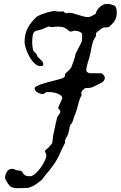

<svg xmlns="http://www.w3.org/2000/svg" viewBox="-20 -735 632 1007"><path d="M6.8 198.7Q6.8 189.9 9 181.4Q11.2 172.9 15.6 166Q20 159.2 27.1 154.8Q34.2 150.4 43.9 150.4Q51.8 150.4 57.6 153.8Q63.5 157.2 70.8 158.2Q71.3 158.2 74.2 158.7Q77.1 159.2 80.3 159.7Q83.5 160.2 86.2 160.6Q88.9 161.1 89.8 161.1Q95.7 163.6 97.9 168.2Q100.1 172.9 103.8 177.7Q107.4 182.6 114.7 186Q122.1 189.5 138.7 189.5Q146 189.5 155.3 183.3Q164.6 177.2 174.1 167.5Q183.6 157.7 192.4 145.5Q201.2 133.3 208 121.1Q214.8 108.9 219 97.9Q223.1 86.9 223.1 79.6Q223.1 71.3 219.2 66.7Q215.3 62 215.3 55.7Q225.1 47.4 233.4 39.6Q240.2 32.7 246.3 25.4Q252.4 18.1 254.4 12.7Q254.9 11.7 255.4 6.8Q255.9 2 256.3 -3.4Q256.8 -8.8 257.3 -13.7Q257.8 -18.6 257.8 -19.5Q263.2 -43 268.1 -68.1Q272.9 -93.3 279.8 -118.2Q281.2 -123 283.9 -126.7Q286.6 -130.4 289.6 -134Q292.5 -137.7 294.4 -141.8Q296.4 -146 296.4 -151.4Q296.4 -153.8 294.7 -155.8Q293 -157.7 291 -159.9Q289.1 -162.1 287.4 -164.8Q285.6 -167.5 285.6 -171.4L306.6 -218.8Q306.6 -228 298.8 -234.6Q291 -241.2 280.5 -244.9Q270 -248.5 259.3 -250.2Q248.5 -252 242.7 -252H222.2Q218.8 -249.5 213.9 -245.6Q209 -241.7 203.6 -241.7Q198.2 -241.7 191.2 -243.9Q184.1 -246.1 177.5 -249.8Q170.9 -253.4 166.3 -258.8Q161.6 -264.2 161.6 -270.5Q161.6 -276.9 171.6 -282.5Q181.6 -288.1 196.8 -293.5Q211.9 -298.8 230.2 -303.5Q248.5 -308.1 265.1 -312.5Q281.7 -316.9 294.9 -320.6Q308.1 -324.2 312.5 -327.6Q319.3 -332 320.3 -335Q321.3 -337.9 321.3 -341.3Q321.3 -343.8 321.5 -345.9Q321.8 -348.1 324.2 -350.6Q327.6 -354 332.5 -358.4Q337.4 -362.8 342.3 -367.4Q347.2 -372.1 351.1 -377.4Q355 -382.8 356.4 -388.7Q358.4 -394.5 361.6 -402.8Q364.7 -411.1 367.7 -419.7Q370.6 -428.2 373 -436.8Q375.5 -445.3 376 -452.1L408.2 -515.1Q410.2 -521 410.4 -530.3Q410.6 -539.6 410.6 -546.4V-557.6Q405.3 -565.9 394.3 -569.8Q383.3 -573.7 374.5 -573.7Q366.2 -573.7 360.6 -571.5Q355 -569.3 347.2 -569.3Q337.9 -577.1 330.6 -582.3Q323.2 -587.4 315.7 -590.3Q308.1 -593.3 299.3 -594.5Q290.5 -595.7 278.8 -595.7L251 -592.3Q249.5 -592.3 244.6 -594Q239.7 -595.7 239.3 -595.7H236.8Q233.4 -595.7 229 -594Q224.6 -592.3 220 -590.1Q215.3 -587.9 210.9 -585.9Q206.5 -584 203.6 -583Q190.4 -577.6 180.7 -576.2Q170.9 -574.7 164.3 -571.3Q157.7 -567.9 154.3 -559.3Q150.9 -550.8 149.4 -531.2Q149.4 -530.3 149.2 -524.7Q148.9 -519 148.9 -515.1Q148.9 -508.8 149.2 -503.9Q149.4 -499 149.9 -493.9Q150.4 -488.8 151.6 -482.4Q152.8 -476.1 155.3 -467.3Q156.7 -466.3 158.7 -464.4Q160.6 -462.4 161.6 -461.4Q162.6 -461.4 166.3 -457.3Q169.9 -453.1 170.9 -452.6L174.8 -442.9Q177.2 -436.5 182.6 -431.6Q188 -426.8 193.4 -421.9Q198.7 -417 202.9 -411.4Q207 -405.8 207 -397.9Q207 -395.5 206.3 -393.3Q205.6 -391.1 200.2 -388.7H189.5Q179.2 -388.7 169.4 -395.8Q159.7 -402.8 150.6 -413.8Q141.6 -424.8 134 -438.7Q126.5 -452.6 120.8 -466.8Q115.2 -481 112.1 -493.4Q108.9 -505.9 108.9 -514.6Q108.9 -556.6 126 -588.9Q143.1 -621.1 174.8 -648.9Q176.3 -649.9 181.4 -652.3Q186.5 -654.8 187.5 -655.3Q198.7 -659.7 207.8 -663.1Q216.8 -666.5 225.6 -669.2Q234.4 -671.9 244.1 -673.8Q253.9 -675.8 267.1 -678.2Q277.8 -674.3 293 -674.3Q297.9 -674.3 303.2 -674.6Q308.6 -674.8 312.5 -675.8Q313 -673.8 318.1 -669.9Q323.2 -666 324.2 -665L342.3 -668Q353 -668 365.5 -664.6Q377.9 -661.1 391.1 -656.7Q404.3 -652.3 417.2 -648.9Q430.2 -645.5 441.9 -645.5Q442.9 -645.5 445.8 -645.5Q448.7 -645.5 448.7 -646Q450.2 -646.5 454.6 -648.4Q459 -650.4 464.4 -653.1Q469.7 -655.8 474.4 -658.2Q479 -660.6 481.4 -662.1Q483.4 -671.9 489.3 -681.4Q495.1 -690.9 503.4 -698.2Q511.7 -705.6 521.7 -710.2Q531.7 -714.8 541.5 -714.8Q552.7 -714.8 560.1 -712.4Q567.4 -710 578.6 -706.1Q583.5 -703.6 586.4 -699Q589.4 -694.3 590.6 -689Q591.8 -683.6 592 -678Q592.3 -672.4 592.3 -668Q592.3 -644 582.3 -627.7Q572.3 -611.3 553.2 -595.7Q552.2 -594.7 550.3 -593.5Q548.3 -592.3 547.4 -592.3Q546.4 -592.3 542 -592Q537.6 -591.8 532.7 -591.3Q527.8 -590.8 523.4 -590.1Q519 -589.4 518.1 -588.9Q517.6 -588.9 514.2 -586.4Q510.7 -584 506.3 -580.6Q502 -577.1 497.1 -573.2Q492.2 -569.3 489.3 -566.9L483.4 -561V-544.9Q483.4 -543.9 480.7 -541.5Q478 -539.1 478 -537.1Q471.2 -526.9 467.5 -516.1Q463.9 -505.4 461.4 -494.1Q459 -482.9 457 -470.7Q455.1 -458.5 451.2 -445.3Q449.7 -435.5 446.5 -425.5Q443.4 -415.5 440.2 -405.5Q437 -395.5 434.8 -385.3Q432.6 -375 432.6 -364.3Q432.6 -361.8 434.8 -359.4Q437 -356.9 440.2 -355Q443.4 -353 446.5 -351.8Q449.7 -350.6 451.2 -350.6H510.3Q513.2 -350.6 516.6 -348.1Q520 -345.7 522.9 -342.3Q525.9 -338.9 527.8 -334.7Q529.8 -330.6 529.8 -327.1Q529.8 -313 515.1 -302.2Q512.7 -301.3 506.6 -298.3Q500.5 -295.4 493.4 -291.7Q486.3 -288.1 480 -284.9Q473.6 -281.7 470.7 -280.3Q460.4 -274.9 447.5 -273.9Q434.6 -272.9 425.8 -272.9Q425.3 -272 423.1 -270Q420.9 -268.1 418.2 -265.9Q415.5 -263.7 413.3 -261.5Q411.1 -259.3 410.6 -257.8Q408.7 -255.4 407.5 -252.4Q406.2 -249.5 406.2 -247.6L408.2 -232.9Q406.2 -232.4 403.8 -228Q402.3 -226.1 401.4 -223.1Q393.6 -203.1 388.7 -182.1Q383.8 -161.1 376 -140.1Q370.6 -129.4 367.2 -117.4Q363.8 -105.5 359.9 -95.2Q359.9 -95.2 358.6 -92.8Q357.4 -90.3 355.5 -87.6Q353.5 -85 351.8 -82.8Q350.1 -80.6 349.1 -80.1Q349.1 -79.6 348.6 -78.6Q348.1 -77.6 347.7 -76.7Q346.7 -75.2 346.2 -73.7Q346.2 -71.8 345 -65.4Q343.8 -59.1 342.3 -52.2Q340.8 -45.4 339.1 -39.3Q337.4 -33.2 336.9 -31.2Q335.4 -26.4 332.8 -22Q330.1 -17.6 327.6 -13.2Q325.2 -8.8 323.2 -4.4Q321.3 0 321.3 4.9Q321.3 7.3 321.3 8.8Q321.3 10.3 321.8 12.7L301.8 53.2Q286.1 91.3 266.4 121.3Q246.6 151.4 219.7 181.6Q213.4 188 208 197.3Q202.6 206.5 192.9 212.9Q190.4 215.3 184.6 219.7Q178.7 224.1 172.6 228.5Q166.5 232.9 160.9 236.6Q155.3 240.2 153.8 240.7Q152.8 241.7 148.2 242.9Q143.6 244.1 143.1 244.1Q141.6 245.1 137 247.1Q132.3 249 130.4 250L108.9 251Q102.5 251 94.7 251.5Q86.9 252 77.1 252Q63 252 51 249.8Q39.1 247.6 32.2 240.7Q29.3 238.3 24.9 232.4Q20.5 226.6 16.6 220Q12.7 213.4 9.8 207.5Q6.8 201.7 6.8 198.7Z"/></svg>

Font: IM FELL English
Style: Italic
Weight: 400
Italic angle: -18°
Designer: Igino Marini
Foundry: Igino Marini
Version: 3.00